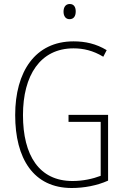

<svg xmlns="http://www.w3.org/2000/svg" viewBox="-20 -931 624 961"><path d="M329 -911C307 -911 298 -893 298 -873C298 -851 308 -835 328 -835C349 -835 359 -850 359 -874C359 -894 351 -911 329 -911ZM323 -356V-321H484V-51C445 -36 395 -25 343 -25C176 -25 95 -153 95 -355C95 -553 181 -689 348 -689C397 -689 446 -678 497 -647L514 -680C461 -712 407 -724 348 -724C156 -724 56 -572 56 -355C56 -138 147 10 339 10C400 10 466 -2 521 -27V-356Z"/></svg>

Font: Noto Sans Sinhala UI Condensed ExtraLight
Style: Regular
Weight: 200
Width: 3
Designer: Jelle Bosma - Monotype Design Team
Foundry: Monotype Imaging Inc.
Version: Version 2.006